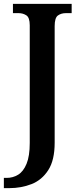

<svg xmlns="http://www.w3.org/2000/svg" viewBox="-35 -734 413 994"><path d="M-15 240V187H-1Q32 187 59 170.5Q86 154 102.5 114Q119 74 119 6V-603Q119 -643 101.5 -654.5Q84 -666 61 -666H32V-714H336V-666H306Q282 -666 265 -654Q248 -642 248 -599V5Q248 95 215 146.5Q182 198 128.5 219Q75 240 13 240Z"/></svg>

Font: Noto Serif Bengali SemiCondensed SemiBold
Style: Regular
Weight: 600
Width: 4
Designer: Juan Bruce, Universal Thirst, Indian Type Foundry and the Monotype Design Team.
Foundry: Monotype Imaging Inc.
Version: Version 2.003; ttfautohint (v1.8.4.7-5d5b)